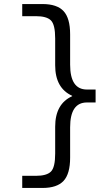

<svg xmlns="http://www.w3.org/2000/svg" viewBox="-20 -790 553 950"><path d="M90 -710V-770H190Q262 -770 294.5 -735Q327 -700 327 -620V-470Q327 -347 410 -347H453V-283H410Q327 -283 327 -160V-10Q327 70 294.5 105Q262 140 190 140H90V80H157Q211 80 232 59Q253 38 253 -30V-163Q253 -276 337 -314V-316Q253 -354 253 -467V-600Q253 -668 232 -689Q211 -710 157 -710Z"/></svg>

Font: M PLUS 1p
Style: Regular
Weight: 400
Version: Version 1.062